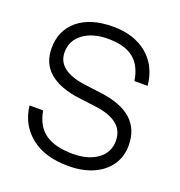

<svg xmlns="http://www.w3.org/2000/svg" viewBox="-122 -763 820 875"><g transform="rotate(20 287.5 -325.5)"><path d="M323 -290 244 -300Q150 -312 99.5 -354.5Q49 -397 49 -471Q49 -558 110.5 -608.5Q172 -659 280 -659Q382 -659 446 -606Q510 -553 519 -459H455Q444 -531 401 -565Q358 -599 278 -599Q203 -599 157 -565Q111 -531 111 -474Q111 -384 251 -366L328 -356Q531 -331 531 -174Q531 -119 502.5 -78Q474 -37 423 -14.5Q372 8 303 8Q189 8 121.5 -46.5Q54 -101 44 -191H110Q122 -119 169.5 -85Q217 -51 304 -51Q378 -51 423.5 -84Q469 -117 469 -174Q469 -273 323 -290Z"/></g></svg>

Font: Overused Grotesk Book
Style: Regular
Weight: 350
Version: Version 0.003